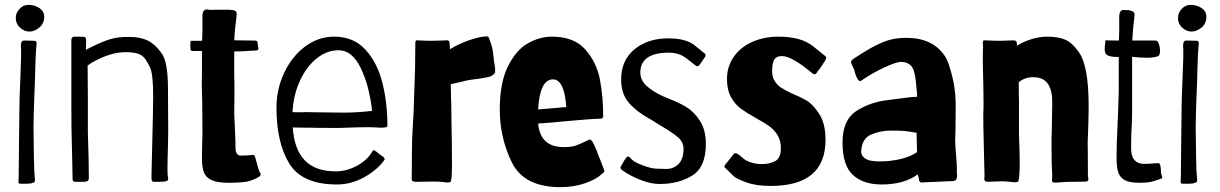

<svg xmlns="http://www.w3.org/2000/svg" viewBox="-20 -749 5028 791"><path d="M56 0Q56 -3 56.5 -9.5Q57 -16 57 -27L58 -136L60 -310Q60 -338 64 -430Q68 -533 67 -543L66 -560Q66 -571 69 -576.5Q72 -582 80 -582L122 -581Q131 -581 131 -570Q131 -565 130 -560Q129 -555 129 -550Q127 -529 125 -458Q125 -435 121 -341Q120 -310 119 -280.5Q118 -251 118 -229Q118 -181 119.5 -107.5Q121 -34 123 -20Q124 -16 124 -9Q124 -2 122.5 0.5Q121 3 115 4Q107 8 89.5 8Q72 8 68 8Q60 8 58 6.5Q56 5 56 0ZM45 -675Q45 -696 60.5 -712.5Q76 -729 97 -729Q122 -729 142 -716Q162 -703 162 -680Q162 -652 142 -635.5Q122 -619 101 -619Q80 -619 62.5 -635Q45 -651 45 -675Z M279 -13 278 -69Q273 -264 274 -294V-584Q274 -598 287 -598H305L327 -597Q335 -597 335 -580L334 -544L364 -559Q403 -578 433.5 -587.5Q464 -597 511 -597Q557 -597 587.5 -582.5Q618 -568 644 -532Q672 -498 672 -384L673 -210L672 -150Q670 -86 670 -56Q670 -30 671 -25Q673 -15 673 -14Q673 -8 670.5 -5.5Q668 -3 662 -2Q654 0 636.5 0Q619 0 615 0Q608 0 606 -4Q604 -8 604 -23L608 -189L610 -282L611 -352Q611 -444 598 -472Q585 -498 574.5 -510.5Q564 -523 546.5 -528.5Q529 -534 496 -534Q456 -534 412.5 -517Q369 -500 341 -479Q341 -400 342 -341V-203Q344 -153 345 -97Q346 -41 346 -16Q346 -8 341.5 -4Q337 0 324 0H290Q284 0 281.5 -3Q279 -6 279 -13Z M812 -98 813 -162Q814 -179 814 -219L813 -336Q812 -351 812 -368Q811 -387 811.5 -410.5Q812 -434 812 -454V-508V-539H774Q769 -539 767 -541Q765 -543 765 -544Q764 -552 764 -563Q764 -571 766 -581H812L813 -588L814 -626V-669Q813 -693 817.5 -701.5Q822 -710 831 -710Q836 -710 839 -709Q847 -708 856.5 -708.5Q866 -709 874 -709H899Q925 -709 935 -708Q946 -707 950.5 -703Q955 -699 955 -691Q955 -688 953 -668Q952 -662 949.5 -640.5Q947 -619 945 -583L1021 -582H1026Q1040 -582 1041 -576L1043 -557Q1044 -550 1044.5 -553Q1045 -556 1045 -551Q1045 -547 1042.5 -544Q1040 -541 1037 -541L1014 -540Q981 -537 945 -537V-533V-502V-436Q946 -411 946 -366L945 -278L947 -238Q950 -166 950 -165V-145Q950 -125 955.5 -116.5Q961 -108 972 -108Q997 -108 1007 -109.5Q1017 -111 1024 -111Q1028 -111 1031 -102Q1034 -93 1035 -88L1043 -59Q1047 -44 1053 -34Q1054 -33 1054 -31Q1054 -27 1049 -22Q1022 -5 995 -0.5Q968 4 922 4Q874 4 850.5 -7.5Q827 -19 819.5 -40.5Q812 -62 812 -98Z M1119 -306Q1119 -381 1150.5 -448.5Q1182 -516 1236.5 -557Q1291 -598 1357 -598Q1437 -598 1486 -544Q1535 -490 1555.5 -407.5Q1576 -325 1576 -234Q1577 -227 1571 -225Q1565 -223 1547 -223Q1515 -225 1495 -225Q1462 -225 1408 -223L1382 -222H1348Q1277 -222 1256 -223Q1208 -223 1186 -224Q1192 -134 1235.5 -88.5Q1279 -43 1364 -43Q1409 -43 1453 -67.5Q1497 -92 1516 -129Q1517 -130 1519 -130Q1524 -130 1531.5 -123.5Q1539 -117 1543 -114Q1554 -107 1559 -103Q1564 -99 1565 -92Q1537 -51 1482.5 -20Q1428 11 1368 11Q1225 11 1172 -75Q1119 -161 1119 -306ZM1513 -292Q1502 -394 1466.5 -468Q1431 -542 1375 -542Q1327 -542 1285 -508.5Q1243 -475 1216 -417Q1189 -359 1185 -287Q1192 -287 1204 -286.5Q1216 -286 1238 -287L1394 -285Q1421 -285 1447.5 -286.5Q1474 -288 1513 -292Z M1768 -1 1691 0Q1676 0 1676 -12Q1676 -16 1676.5 -39Q1677 -62 1677 -118Q1677 -175 1680.5 -228Q1684 -281 1684 -287L1690 -468L1691 -571Q1691 -582 1696 -583Q1701 -583 1718 -582Q1735 -581 1761 -581Q1781 -581 1800.5 -582Q1820 -583 1824 -583Q1827 -583 1829.5 -579.5Q1832 -576 1832 -574L1834 -546Q1868 -568 1913.5 -583.5Q1959 -599 1983 -599Q1989 -599 1991 -598Q1993 -597 1995.5 -589.5Q1998 -582 2000 -577Q2010 -552 2013 -517Q2014 -501 2018 -480Q2020 -471 2020 -458Q2020 -450 2019 -449Q2011 -437 1995 -432.5Q1979 -428 1948 -424Q1909 -420 1881 -412L1837 -402L1838 -362Q1838 -329 1839 -328L1840 -243Q1842 -177 1842 -63Q1842 -19 1838 -4Q1838 3 1822 3Q1821 3 1806.5 1Q1792 -1 1768 -1Z M2039 -297Q2039 -409 2073 -476.5Q2107 -544 2155.5 -571Q2204 -598 2253 -598Q2345 -598 2391.5 -545Q2438 -492 2451.5 -421.5Q2465 -351 2465 -269Q2465 -262 2455 -260Q2422 -260 2303 -249Q2284 -247 2257 -244.5Q2230 -242 2197 -240Q2206 -143 2302 -143Q2334 -143 2351.5 -149Q2369 -155 2408 -174Q2415 -174 2420.5 -166Q2426 -158 2436 -133Q2439 -128 2443.5 -114Q2448 -100 2452 -93Q2471 -45 2470 -43Q2468 -39 2459 -32Q2438 -11 2391.5 5.5Q2345 22 2289 22Q2139 22 2089 -79.5Q2039 -181 2039 -297ZM2313 -308Q2305 -422 2258 -422Q2230 -422 2215 -389.5Q2200 -357 2197 -298Z M2542 -49Q2533 -57 2538 -64Q2542 -72 2552 -88Q2562 -104 2566 -104H2568Q2570 -104 2572 -103Q2574 -102 2577 -98.5Q2580 -95 2584 -91Q2595 -80 2630 -67Q2665 -54 2687 -54Q2692 -54 2722.5 -53Q2753 -52 2774.5 -72.5Q2796 -93 2796 -136Q2796 -164 2772.5 -184Q2749 -204 2701 -232L2664 -255Q2606 -286 2572.5 -323.5Q2539 -361 2539 -421Q2539 -501 2594 -546Q2649 -591 2733 -591Q2806 -591 2841.5 -562.5Q2877 -534 2879 -532Q2887 -527 2887 -520Q2887 -517 2884 -514Q2882 -511 2870.5 -493.5Q2859 -476 2854 -476Q2850 -476 2843 -481L2837 -486Q2835 -488 2806 -510Q2777 -532 2736 -532Q2676 -532 2647 -511Q2618 -490 2618 -451Q2618 -419 2643 -396Q2668 -373 2708 -354L2734 -343Q2776 -327 2807.5 -308Q2839 -289 2863.5 -251.5Q2888 -214 2888 -156Q2888 -60 2831.5 -25.5Q2775 9 2699 9Q2666 9 2632 -3Q2598 -15 2572.5 -29.5Q2547 -44 2542 -49Z M2968 -57Q2962 -63 2965 -65Q2967 -70 2972 -76L2985 -92Q2990 -99 3003 -115Q3006 -118 3010 -118Q3014 -118 3021 -113.5Q3028 -109 3033 -104Q3034 -103 3044.5 -94.5Q3055 -86 3075 -79.5Q3095 -73 3119 -73Q3151 -73 3174 -85.5Q3197 -98 3197 -138Q3197 -170 3183.5 -192Q3170 -214 3150 -228.5Q3130 -243 3095 -262Q3056 -284 3032 -301.5Q3008 -319 2991.5 -349Q2975 -379 2975 -423Q2975 -475 3003 -515Q3031 -555 3079.5 -576.5Q3128 -598 3187 -598Q3281 -598 3329.5 -558.5Q3378 -519 3380 -518Q3384 -515 3384 -511Q3384 -508 3382 -505Q3380 -502 3379 -499Q3375 -493 3365.5 -478Q3356 -463 3350 -457Q3348 -454 3345 -449.5Q3342 -445 3339.5 -444Q3337 -443 3333 -443Q3329 -445 3305 -464.5Q3281 -484 3251.5 -501Q3222 -518 3201 -518Q3179 -518 3170 -503.5Q3161 -489 3161 -455Q3161 -430 3173 -413Q3185 -396 3196 -389Q3207 -382 3238 -366Q3275 -351 3302.5 -335Q3330 -319 3355.5 -279Q3381 -239 3381 -173Q3381 17 3155 17Q3094 17 3054 2Q3014 -13 3005.5 -20.5Q2997 -28 2968 -57Z M3451 -162Q3451 -255 3508.5 -292Q3566 -329 3640 -337L3687 -343Q3734 -350 3758 -350V-363L3753 -415Q3748 -463 3733 -478.5Q3718 -494 3692 -494Q3673 -494 3624 -471.5Q3575 -449 3527 -416Q3526 -415 3523 -415Q3519 -415 3514 -422Q3506 -434 3501 -455Q3499 -464 3492.5 -476Q3486 -488 3486 -494Q3486 -500 3498 -508Q3554 -545 3590.5 -563Q3627 -581 3654 -587Q3681 -593 3715 -593Q3822 -593 3872 -519Q3882 -504 3888 -486Q3894 -468 3898.5 -451.5Q3903 -435 3904 -430Q3920 -364 3917 -281Q3917 -207 3915 -172Q3915 -151 3919 -109Q3923 -63 3922 -38L3923 -26Q3923 -3 3905 -3Q3893 -3 3859 -1Q3825 1 3810 1Q3800 1 3792 2Q3784 3 3777 3Q3773 3 3769.5 -0.5Q3766 -4 3766 -9L3764 -21Q3763 -22 3762.5 -25Q3762 -28 3760 -30Q3704 11 3612 11Q3537 11 3494 -28Q3451 -67 3451 -162ZM3758 -122 3756 -202Q3722 -208 3704.5 -209.5Q3687 -211 3651 -211Q3608 -211 3569.5 -195Q3531 -179 3528 -127Q3526 -110 3543 -97Q3560 -84 3602 -84Q3650 -84 3691 -94Q3732 -104 3758 -122Z M4314 -5V-8L4315 -25Q4312 -67 4312 -157Q4312 -188 4313 -205L4314 -263L4315 -323Q4315 -350 4313 -360Q4307 -396 4288.5 -413.5Q4270 -431 4236 -431Q4202 -431 4177 -410Q4177 -363 4178 -333V-198Q4181 -117 4181 -78Q4181 -25 4176 -5Q4176 2 4160 2Q4156 2 4139.5 0Q4123 -2 4106 -2Q4087 -2 4072.5 -1Q4058 0 4050 0Q4035 0 4035 -12Q4035 -13 4035.5 -16.5Q4036 -20 4036 -28L4034 -105Q4030 -261 4031 -287Q4032 -294 4032 -321L4031 -404Q4029 -474 4029 -509Q4029 -543 4030 -557L4029 -571Q4029 -582 4034 -583Q4041 -583 4055.5 -582Q4070 -581 4089 -581Q4117 -581 4130 -582Q4138 -582 4146.5 -582.5Q4155 -583 4161 -582Q4164 -582 4166.5 -578.5Q4169 -575 4169 -573L4170 -561Q4195 -577 4229 -587.5Q4263 -598 4293 -598Q4339 -598 4367.5 -586Q4396 -574 4421 -539Q4465 -485 4465 -313Q4465 -273 4463 -215L4461 -163Q4461 -156 4461.5 -126Q4462 -96 4462 -26Q4462 -22 4463 -18Q4464 -14 4464 -9Q4464 -2 4454 -1Q4441 0 4388 0Q4374 0 4350 2Q4328 4 4321 3Q4314 2 4314 -5Z M4580 -100 4581 -162 4586 -280 4589 -368V-514Q4541 -514 4534 -530Q4531 -538 4531 -547Q4531 -557 4532.5 -566Q4534 -575 4534 -583Q4552 -582 4589 -582L4590 -586L4591 -624V-667Q4590 -691 4594.5 -699.5Q4599 -708 4608 -708Q4613 -708 4616 -707H4618Q4620 -707 4625 -707.5Q4630 -708 4634 -706Q4654 -703 4654 -689Q4654 -686 4652 -666Q4647 -631 4645 -582H4741Q4749 -582 4754 -568.5Q4759 -555 4759 -540Q4759 -520 4750 -517Q4731 -511 4704 -511Q4680 -511 4644 -515V-278L4643 -238Q4640 -199 4640 -157V-137Q4640 -105 4654 -89.5Q4668 -74 4691 -74Q4713 -74 4729 -75.5Q4745 -77 4752 -77Q4763 -77 4763 -38L4767 -22Q4770 -15 4766 -14Q4734 -2 4718.5 1Q4703 4 4672 4Q4632 4 4612 -8Q4592 -20 4586 -41.5Q4580 -63 4580 -100Z M4844 0Q4844 -3 4844.5 -9.5Q4845 -16 4845 -27L4846 -136L4848 -310Q4848 -338 4852 -430Q4856 -533 4855 -543L4854 -560Q4854 -571 4857 -576.5Q4860 -582 4868 -582L4910 -581Q4919 -581 4919 -570Q4919 -565 4918 -560Q4917 -555 4917 -550Q4915 -529 4913 -458Q4913 -435 4909 -341Q4908 -310 4907 -280.5Q4906 -251 4906 -229Q4906 -181 4907.5 -107.5Q4909 -34 4911 -20Q4912 -16 4912 -9Q4912 -2 4910.5 0.5Q4909 3 4903 4Q4895 8 4877.5 8Q4860 8 4856 8Q4848 8 4846 6.5Q4844 5 4844 0ZM4833 -675Q4833 -696 4848.5 -712.5Q4864 -729 4885 -729Q4910 -729 4930 -716Q4950 -703 4950 -680Q4950 -652 4930 -635.5Q4910 -619 4889 -619Q4868 -619 4850.5 -635Q4833 -651 4833 -675Z"/></svg>

Font: Barriecito
Style: Regular
Weight: 400
Designer: Pablo Cosgaya & Sergio Jiménez
Foundry: Pablo Cosgaya & Sergio Jiménez
Version: Version 1.001